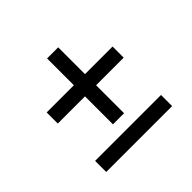

<svg xmlns="http://www.w3.org/2000/svg" viewBox="-116 -559 684 684"><g transform="rotate(-45 226.0 -217.5)"><path d="M392 -244H253V-103H197V-244H60V-300H197V-435H253V-300H392ZM392 -56V0H60V-56Z"/></g></svg>

Font: Cambay Devanagari
Style: Italic
Weight: 400
Italic angle: -11°
Designer: Pooja Saxena
Foundry: Pooja Saxena
Version: Version 1.018;PS 001.018;hotconv 1.0.70;makeotf.lib2.5.58329